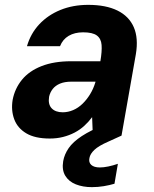

<svg xmlns="http://www.w3.org/2000/svg" viewBox="-20 -558 635 790"><path d="M185 12Q124 12 88 -9.5Q52 -31 38.5 -67.5Q25 -104 32 -147Q41 -194 70.5 -230Q100 -266 151 -286Q202 -306 273 -306H393Q400 -347 398 -373Q396 -399 378.5 -412Q361 -425 322 -425Q287 -425 262.5 -410.5Q238 -396 227 -368H91Q106 -420 141.5 -458Q177 -496 228.5 -517Q280 -538 343 -538Q416 -538 463.5 -514.5Q511 -491 530.5 -446Q550 -401 539 -335L480 0H362L359 -76Q345 -57 327 -40.5Q309 -24 287 -12.5Q265 -1 239.5 5.5Q214 12 185 12ZM238 -96Q260 -96 281 -105Q302 -114 319.5 -131Q337 -148 350.5 -170Q364 -192 372 -218L373 -222H274Q246 -222 227 -214Q208 -206 197 -192Q186 -178 182 -160Q177 -129 192.5 -112.5Q208 -96 238 -96ZM358 212Q321 212 292 200.5Q263 189 248.5 165Q234 141 240 105Q245 77 262.5 51.5Q280 26 316.5 2Q353 -22 413 -46L461 -65L480 0L425 25Q386 42 368.5 58.5Q351 75 348 92Q344 110 355.5 120.5Q367 131 391 131Q406 131 425.5 127Q445 123 465 116L451 198Q431 204 407 208Q383 212 358 212Z"/></svg>

Font: DM Sans 9pt ExtraBold
Style: Italic
Weight: 800
Italic angle: -10°
Version: Version 4.004;gftools[0.9.30]